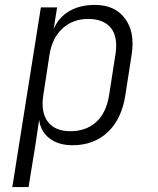

<svg xmlns="http://www.w3.org/2000/svg" viewBox="-20 -580 640 780"><path d="M30 180 146 -550H212L198 -462Q218 -509 261 -534.5Q304 -560 366 -560Q447 -560 488 -504.5Q529 -449 515 -359L489 -192Q474 -96 417.5 -43Q361 10 275 10Q217 10 181 -18Q145 -46 139 -93L124 8L96 180ZM266 -47Q329 -47 370 -83.5Q411 -120 423 -192L449 -359Q460 -430 430.5 -466.5Q401 -503 338 -503Q276 -503 234 -464.5Q192 -426 181 -357L156 -194Q145 -125 174 -86Q203 -47 266 -47Z"/></svg>

Font: JetBrains Mono NL ExtraLight
Style: Italic
Weight: 200
Italic angle: -9°
Monospace: yes
Designer: Philipp Nurullin, Konstantin Bulenkov
Foundry: JetBrains
Version: Version 2.305; ttfautohint (v1.8.4.7-5d5b)